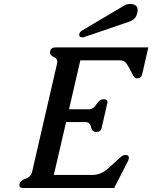

<svg xmlns="http://www.w3.org/2000/svg" viewBox="-20 -933 764 963"><path d="M411.1 -750.5Q400.4 -745.6 395 -745.6Q374 -745.6 377.9 -763.7Q379.4 -770.5 387.2 -777.3L601.6 -904.3Q615.7 -913.1 630.9 -913.1Q670.4 -913.1 670.4 -882.3Q670.4 -875.5 668.5 -867.2Q661.1 -835.4 628.9 -824.7Q413.6 -750.5 411.1 -750.5ZM250 -55.7H446.3Q485.4 -55.7 522.5 -88.4Q559.1 -121.1 580.1 -140.6Q596.2 -155.8 607.9 -155.8Q626.5 -155.8 626.5 -142.1Q626.5 -139.2 625.5 -135.7Q624 -128.4 621.1 -123.5L552.7 9.8H94.2Q77.1 9.8 77.1 -3.9Q77.1 -6.8 78.1 -10.3Q82.5 -28.3 108.9 -37.1Q135.3 -45.9 141.1 -71.3L266.1 -613.8Q267.1 -618.7 267.6 -623Q267.6 -640.1 249.5 -647.5Q231 -654.8 231 -669.4Q231 -672.4 231.4 -675.3Q235.8 -695.3 258.8 -695.3H724.1L692.9 -560.1Q688.5 -540 665.5 -540Q653.3 -540 642.6 -564.5Q626.5 -597.7 614.3 -614.3Q603 -630.4 580.6 -630.4Q580.1 -630.4 579.1 -630.4H382.8L326.2 -384.8H425.8Q448.2 -384.8 463.9 -410.2Q479 -435.1 500 -435.1Q500.5 -435.1 501 -435.1Q519 -435.1 519 -421.4Q519 -418.5 518.1 -415L489.7 -291Q485.4 -271 462.9 -271Q441.9 -271 436.5 -295.9Q431.2 -320.8 408.2 -320.8H311.5Z"/></svg>

Font: Caudex
Style: Bold
Weight: 700
Italic angle: -13°
Version: Version 1.04